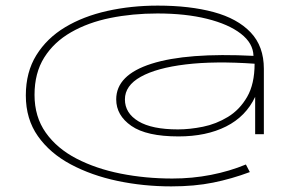

<svg xmlns="http://www.w3.org/2000/svg" viewBox="-20 -653 1040 684"><path d="M590 11Q491 11 398.5 -8.5Q306 -28 232 -67.5Q158 -107 115 -168Q72 -229 72 -313Q72 -396 109.5 -456.5Q147 -517 212 -556Q277 -595 362 -614Q447 -633 542 -633Q656 -633 741 -610Q826 -587 873 -537.5Q920 -488 920 -408V-175H889V-308Q856 -238 785.5 -202.5Q715 -167 616 -167Q502 -167 448 -204.5Q394 -242 394 -299Q394 -386 520 -426Q646 -466 883 -454Q882 -499 838 -533Q794 -567 717.5 -586Q641 -605 541 -605Q452 -605 373 -589Q294 -573 233 -538Q172 -503 137.5 -448Q103 -393 103 -315Q103 -237 143 -180.5Q183 -124 252.5 -88Q322 -52 410 -34.5Q498 -17 594 -17Q665 -17 731.5 -30Q798 -43 856 -67L870 -40Q806 -16 739.5 -2.5Q673 11 590 11ZM614 -192Q656 -192 703 -201.5Q750 -211 792 -236.5Q834 -262 860.5 -308Q887 -354 887 -426Q745 -436 641.5 -423.5Q538 -411 481.5 -379.5Q425 -348 425 -299Q425 -250 473 -221Q521 -192 614 -192Z"/></svg>

Font: Inconsolata UltraExpanded ExtraLight
Style: Regular
Weight: 200
Width: 9
Monospace: yes
Designer: Raph Levien, Cyreal, Brenton Simpson
Foundry: Raph Levien, Cyreal, Google
Version: Version 3.001; ttfautohint (v1.8.2.53-6de2)